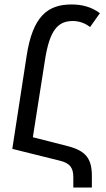

<svg xmlns="http://www.w3.org/2000/svg" viewBox="-20 -744 475 859"><path d="M35 -78 248 -25C294 -14 308 8 308 49V95H391V43C391 -33 365 -69 284 -90L127 -130L181 -474C202 -611 240 -650 306 -650C333 -650 360 -641 383 -623L427 -685C389 -713 348 -724 300 -724C193 -724 126 -671 99 -493Z"/></svg>

Font: Noto Sans Armenian ExtraCondensed
Style: Regular
Weight: 400
Width: 2
Designer: Monotype Design Team
Foundry: Monotype Imaging Inc.
Version: Version 2.008